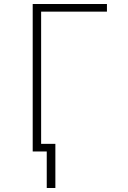

<svg xmlns="http://www.w3.org/2000/svg" viewBox="-20 -755 640 957"><path d="M256 182H213V0H143V-735H513V-697H185V-38H256Z"/></svg>

Font: Zed Sans Extralight Extended
Style: Regular
Weight: 200
Width: 7
Designer: Belleve Invis
Foundry: Belleve Invis
Version: Version 1.0.0; ttfautohint (v1.8.4)